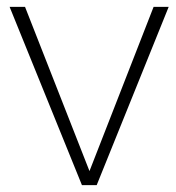

<svg xmlns="http://www.w3.org/2000/svg" viewBox="-20 -540 512 560"><path d="M8 -520H53L241 -41L428 -520H472L262 0H219Z"/></svg>

Font: Alexandria ExtraLight
Style: Regular
Weight: 250
Designer: Mohamed Gaber
Foundry: Kief Type Foundry
Version: Version 5.100